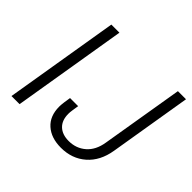

<svg xmlns="http://www.w3.org/2000/svg" viewBox="-170 -936 1153 1153"><g transform="rotate(45 407.0 -359.5)"><path d="M237.3 -727.5 116.7 0H47.9L168.5 -727.5ZM477.1 9.8Q394 9.8 344.7 -34.2Q295.4 -78.1 295.4 -158.2Q295.4 -165.5 296.1 -174.3Q296.9 -183.1 298.8 -198.5Q300.8 -213.9 305.2 -240.2H374Q370.1 -215.3 367.9 -201.2Q365.7 -187 365.2 -179.7Q364.7 -172.4 364.7 -166.5Q364.7 -111.3 395.8 -81.5Q426.8 -51.8 481.9 -51.8Q544.9 -51.8 589.8 -90.8Q634.8 -129.9 646.5 -203.1L733.9 -727.5H802.7L715.8 -203.1Q699.2 -102.5 635 -46.4Q570.8 9.8 477.1 9.8Z"/></g></svg>

Font: Inter 17pt Light
Style: Italic
Weight: 300
Italic angle: -9.3988°
Version: Version 4.001;git-66647c0bb